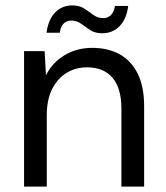

<svg xmlns="http://www.w3.org/2000/svg" viewBox="-20 -690 613 710"><path d="M69 0V-501H145L150 -412Q174 -459 219 -486Q264 -513 321 -513Q379 -513 422 -489.5Q465 -466 489 -418Q513 -370 513 -297V0H429V-288Q429 -364 396 -402.5Q363 -441 302 -441Q259 -441 225.5 -420Q192 -399 172.5 -360Q153 -321 153 -264V0ZM358 -567Q331 -567 313 -579Q295 -591 279.5 -602.5Q264 -614 243 -614Q227 -614 215.5 -603Q204 -592 201 -569H152Q159 -619 184.5 -644.5Q210 -670 247 -670Q274 -670 291.5 -658.5Q309 -647 325 -635Q341 -623 362 -623Q379 -623 390.5 -634.5Q402 -646 405 -668H454Q448 -619 422 -593Q396 -567 358 -567Z"/></svg>

Font: DM Sans 18pt
Style: Regular
Weight: 400
Designer: Colophon Foundry, Jonny Pinhorn
Foundry: Colophon Foundry
Version: Version 4.004;gftools[0.9.30]